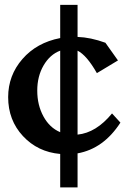

<svg xmlns="http://www.w3.org/2000/svg" viewBox="-20 -645 543 805"><path d="M421.9 -465.8 474.6 -391.6 386.2 -338.4Q343.8 -413.1 305.2 -432.6V-80.6Q383.3 -88.4 449.7 -169.4L484.9 -130.9Q414.1 -21.5 305.2 -2V140.6H232.4V0.5Q138.2 -7.8 76.2 -74.5Q14.2 -141.1 14.2 -237.8Q14.2 -328.6 74 -397.5Q133.8 -466.3 232.4 -485.4V-624.5H305.2V-490.2Q359.9 -488.3 421.9 -465.8ZM136.2 -265.1Q136.2 -204.6 162.1 -157Q188 -109.4 232.4 -90.8V-432.6Q189.5 -416.5 162.8 -370.8Q136.2 -325.2 136.2 -265.1Z"/></svg>

Font: Flanker
Style: Bold
Weight: 700
Designer: Flanker
Foundry: Flanker
Version: Version 2.021